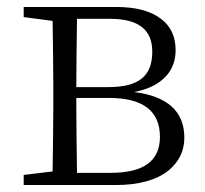

<svg xmlns="http://www.w3.org/2000/svg" viewBox="-20 -531 587 551"><path d="M312 0C378 0 429 -14 464 -42C494 -67 509 -98 509 -136C509 -211 461 -255 364 -267C405 -274 436 -290 457 -313C475 -333 484 -358 484 -387C484 -426 470 -456 442 -477C412 -500 369 -511 313 -511H48V-482L131 -471C132 -398 133 -335 133 -284V-227C133 -176 132 -114 131 -39L48 -29V0ZM201 -35C200 -108 199 -172 199 -227V-250H292C390 -250 439 -213 439 -138C439 -69 392 -35 298 -35ZM199 -281C199 -342 200 -408 201 -477H296C377 -477 417 -446 417 -383C417 -312 378 -281 290 -281Z"/></svg>

Font: AllPunType Light
Style: Regular
Weight: 300
Version: 1.0